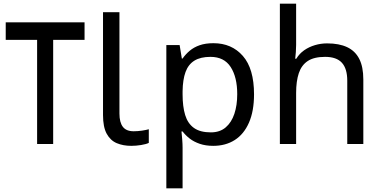

<svg xmlns="http://www.w3.org/2000/svg" viewBox="-20 -780 2069 1040"><path d="M438 -659V-564H268V0H181V-564H11V-659Z M691 10Q647 10 612.5 -4.5Q578 -19 558 -55.5Q538 -92 538 -157V-714H627V-165Q627 -117 645.5 -93Q664 -69 704 -69Q726 -69 749.5 -72.5Q773 -76 786 -80V-6Q772 1 744.5 5.5Q717 10 691 10Z M1136 -546Q1235 -546 1295.5 -477Q1356 -408 1356 -269Q1356 -178 1328.5 -115.5Q1301 -53 1251.5 -21.5Q1202 10 1135 10Q1094 10 1062 -1Q1030 -12 1007.5 -29.5Q985 -47 969 -68H963Q965 -51 967 -25Q969 1 969 20V240H881V-536H953L965 -463H969Q985 -486 1007.5 -505Q1030 -524 1061.5 -535Q1093 -546 1136 -546ZM1120 -472Q1066 -472 1033 -451.5Q1000 -431 985 -390Q970 -349 969 -286V-269Q969 -203 983 -157Q997 -111 1030.5 -87Q1064 -63 1122 -63Q1171 -63 1202.5 -90Q1234 -117 1249.5 -163.5Q1265 -210 1265 -270Q1265 -362 1229.5 -417Q1194 -472 1120 -472Z M1584 -537Q1584 -518 1582.5 -498Q1581 -478 1579 -462H1585Q1602 -490 1628 -508Q1654 -526 1686 -535.5Q1718 -545 1752 -545Q1817 -545 1860.5 -524.5Q1904 -504 1926 -461Q1948 -418 1948 -349V0H1861V-343Q1861 -408 1832 -440Q1803 -472 1741 -472Q1681 -472 1647 -449.5Q1613 -427 1598.5 -383.5Q1584 -340 1584 -277V0H1496V-760H1584Z"/></svg>

Font: hexugurmukhi05
Style: Book
Weight: 400
Designer: Jelle Bosma - Monotype Design Team
Foundry: Monotype Imaging Inc.
Version: Version 2.003